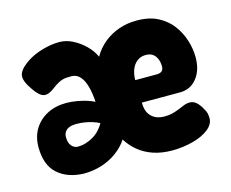

<svg xmlns="http://www.w3.org/2000/svg" viewBox="-79 -609 886 738"><g transform="rotate(-15 364.0 -240.0)"><path d="M210 -496Q236 -496 262 -483Q288 -470 310 -448.5Q332 -427 343 -402Q361 -433 387.5 -454.5Q414 -476 447 -487.5Q480 -499 518 -499Q568 -499 602.5 -481Q637 -463 658.5 -434Q680 -405 690.5 -371Q701 -337 701 -304Q701 -253 675.5 -221Q650 -189 608 -189H456Q456 -173 460 -159.5Q464 -146 473 -136Q482 -126 495.5 -120.5Q509 -115 527 -115Q547 -115 562.5 -119.5Q578 -124 589.5 -129Q601 -134 611.5 -138Q622 -142 633 -142Q648 -142 659.5 -132Q671 -122 681 -103Q688 -92 690 -83Q692 -74 692 -64Q692 -40 668 -21Q644 -2 604.5 8.5Q565 19 521 19Q480 19 446.5 7.5Q413 -4 388.5 -24.5Q364 -45 348 -71Q331 -45 304 -25Q277 -5 243 6Q209 17 171 17Q106 15 67 -20Q28 -55 28 -126Q28 -167 46.5 -197.5Q65 -228 98 -245.5Q131 -263 175 -263Q184 -263 195 -262Q206 -261 217.5 -259Q229 -257 241 -254Q253 -251 264 -247Q275 -243 285 -238Q283 -273 275.5 -300Q268 -327 254.5 -342Q241 -357 220 -357Q210 -357 201.5 -356.5Q193 -356 184.5 -353.5Q176 -351 167 -346Q158 -341 147 -333Q120 -311 101.5 -314Q83 -317 62 -348Q35 -386 37.5 -407.5Q40 -429 71 -452Q90 -466 112.5 -475.5Q135 -485 160.5 -490.5Q186 -496 210 -496ZM454 -279H539Q553 -279 560 -285Q567 -291 567 -303Q567 -321 561 -334.5Q555 -348 544.5 -355Q534 -362 517 -362Q497 -362 482.5 -350.5Q468 -339 461 -320Q454 -301 454 -279ZM175 -89Q191 -89 206 -93.5Q221 -98 236 -106.5Q251 -115 262.5 -127.5Q274 -140 282 -154Q271 -160 255.5 -165Q240 -170 223.5 -172.5Q207 -175 191 -175Q176 -175 164.5 -171Q153 -167 146.5 -158Q140 -149 140 -136Q140 -113 150.5 -101Q161 -89 175 -89Z"/></g></svg>

Font: Fredoka Condensed SemiBold
Style: Regular
Weight: 600
Width: 3
Designer: Ben Nathan
Foundry: Milena B. Brandão, Ben Nathan
Version: Version 2.001